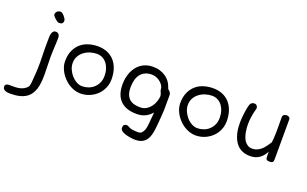

<svg xmlns="http://www.w3.org/2000/svg" viewBox="-266 -1280 3343 2092"><g transform="rotate(20 1405.5 -234.0)"><path d="M166.5 -630.4Q156.2 -630.4 142.6 -639.2Q128.9 -647.9 116.5 -659.4Q104 -670.9 95.5 -682.4Q86.9 -693.8 86.9 -699.2Q86.9 -709 90.6 -718.5Q94.2 -728 101.6 -735.4Q108.9 -742.7 119.4 -747.1Q129.9 -751.5 144 -751.5Q152.8 -751.5 164.8 -742.4Q176.8 -733.4 187.5 -720.9Q198.2 -708.5 205.8 -695.3Q213.4 -682.1 213.4 -673.3Q213.4 -660.6 210 -652.3Q206.5 -644 200.4 -639.2Q194.3 -634.3 185.8 -632.3Q177.2 -630.4 166.5 -630.4ZM109.9 57.1Q110.4 48.3 112.1 29.8Q113.8 11.2 115.7 -15.6Q117.7 -42.5 119.1 -77.1Q120.6 -111.8 120.6 -152.3Q120.6 -205.6 118.9 -247.3Q117.2 -289.1 117.2 -318.8Q117.2 -337.9 117.4 -353.5Q117.7 -369.1 117.7 -383.3Q117.7 -397.5 117.9 -411.1Q118.2 -424.8 118.2 -440.4Q118.2 -454.1 120.1 -469.7Q122.1 -485.4 127.2 -498.5Q132.3 -511.7 141.8 -520.5Q151.4 -529.3 167 -529.3Q179.7 -529.3 188.5 -524.9Q197.3 -520.5 202.9 -513.4Q208.5 -506.3 211.2 -497.6Q213.9 -488.8 214.4 -480Q214.8 -472.7 214.4 -455.3Q213.9 -438 212.9 -414.8Q211.9 -391.6 210.7 -365.2Q209.5 -338.9 208.5 -314.2Q207.5 -289.6 207 -268.8Q206.5 -248 207 -236.3Q207 -189.5 209 -142.1Q210.9 -94.7 210.9 -48.8Q210.9 -2.9 207 39.1Q203.1 81.1 192.4 116.9Q181.6 152.8 162.1 182.1Q142.6 211.4 111.8 232.2Q81.1 252.9 36.9 264.2Q-7.3 275.4 -67.4 275.4Q-77.1 275.4 -92 274.7Q-106.9 273.9 -121.1 269.5Q-135.3 265.1 -146 255.4Q-156.7 245.6 -158.2 228Q-159.7 213.4 -153.1 205.6Q-146.5 197.8 -135.7 194.1Q-125 190.4 -111.8 190.2Q-98.6 189.9 -86.4 190.9Q-60.5 190.9 -35.6 189.7Q-10.7 188.5 12.2 182.9Q35.2 177.2 55.9 165.8Q76.7 154.3 94.2 133.8Q98.1 129.4 100.8 119.9Q103.5 110.4 105.5 98.9Q107.4 87.4 108.4 75.9Q109.4 64.5 109.9 57.1Z M371.1 -259.8Q371.1 -335.4 395.5 -388.2Q419.9 -440.9 459.7 -473.9Q499.5 -506.8 550 -521.7Q600.6 -536.6 653.3 -536.6Q714.4 -536.6 762.9 -516.6Q811.5 -496.6 845.2 -459Q878.9 -421.4 897 -367.9Q915 -314.5 915 -248Q915 -209.5 904.8 -175.3Q894.5 -141.1 876.5 -112.1Q858.4 -83 833.3 -60.1Q808.1 -37.1 778.3 -20.8Q748.5 -4.4 715.3 4.2Q682.1 12.7 647.9 12.7Q610.8 12.7 575.9 1.2Q541 -10.3 510.3 -30.3Q479.5 -50.3 453.9 -76.9Q428.2 -103.5 409.9 -133.8Q391.6 -164.1 381.3 -196.3Q371.1 -228.5 371.1 -259.8ZM455.6 -272Q455.6 -235.8 471.2 -199.5Q486.8 -163.1 512.5 -133.8Q538.1 -104.5 571 -86.2Q604 -67.9 638.2 -67.9Q675.3 -67.9 710.2 -80.6Q745.1 -93.3 771.7 -117.7Q798.3 -142.1 814.5 -177.2Q830.6 -212.4 830.6 -257.3Q830.6 -301.3 818.6 -337.6Q806.6 -374 785.6 -400.4Q764.6 -426.8 735.4 -441.2Q706.1 -455.6 671.9 -455.6Q633.8 -455.6 595.2 -443.6Q556.6 -431.6 525.6 -408.4Q494.6 -385.3 475.1 -351.1Q455.6 -316.9 455.6 -272Z M1045.4 -238.8Q1045.4 -275.4 1052 -311.5Q1058.6 -347.7 1072 -380.4Q1085.4 -413.1 1106 -440.9Q1126.5 -468.8 1154.1 -489Q1181.6 -509.3 1216.6 -520.8Q1251.5 -532.2 1293.9 -532.2Q1340.8 -532.2 1378.2 -520.3Q1415.5 -508.3 1443.6 -488.5Q1471.7 -468.8 1490.7 -443.4Q1509.8 -418 1520 -390.6Q1525.4 -376 1528.1 -367.9Q1530.8 -359.9 1533.7 -357.9Q1549.8 -347.2 1558.8 -333Q1567.9 -318.8 1567.9 -306.2L1567.4 -130.9Q1565.4 -103 1563.2 -63.7Q1561 -24.4 1555.7 31.7Q1552.7 62 1549.3 92.3Q1545.9 122.6 1539.3 150.6Q1532.7 178.7 1521.5 202.6Q1510.3 226.6 1491.9 244.4Q1473.6 262.2 1446.8 272.5Q1419.9 282.7 1381.8 282.7Q1373 282.7 1356.2 281.5Q1339.4 280.3 1319.3 276.9Q1299.3 273.4 1278.6 268.1Q1257.8 262.7 1240.7 254.6Q1223.6 246.6 1212.9 235.4Q1202.1 224.1 1202.1 209Q1202.1 199.7 1203.6 191.4Q1205.1 183.1 1209.5 177Q1213.9 170.9 1222.2 167.2Q1230.5 163.6 1244.1 163.6Q1254.4 163.6 1264.4 170.2Q1274.4 176.8 1286.6 181.6Q1298.8 186.5 1314.7 189Q1330.6 191.4 1345.2 192.6Q1359.9 193.8 1371.1 193.8Q1382.3 193.8 1386.2 193.8Q1408.7 193.8 1423.1 179.7Q1437.5 165.5 1446.3 144.3Q1455.1 123 1458.7 97.7Q1462.4 72.3 1463.9 49.3Q1464.4 38.6 1465.8 24.4Q1467.3 10.3 1468.8 -5.6Q1470.2 -21.5 1471.7 -37.6Q1473.1 -53.7 1473.6 -67.9Q1444.3 -31.7 1401.4 -9.5Q1358.4 12.7 1298.8 12.7Q1237.8 12.7 1190.7 -2.9Q1143.6 -18.6 1111.3 -49.8Q1079.1 -81.1 1062.3 -128.2Q1045.4 -175.3 1045.4 -238.8ZM1139.2 -237.8Q1139.2 -187 1152.6 -154.3Q1166 -121.6 1189.2 -102.5Q1212.4 -83.5 1243.7 -75.9Q1274.9 -68.4 1310.5 -68.4Q1351.1 -68.4 1380.9 -86.2Q1410.6 -104 1431.2 -130.9Q1451.7 -157.7 1462.9 -189.5Q1474.1 -221.2 1477.1 -249Q1478.5 -262.7 1475.6 -273.2Q1472.7 -283.7 1468.8 -293Q1463.9 -303.7 1460 -314.2Q1456.1 -324.7 1456.1 -335.9Q1456.1 -351.1 1445.1 -370.4Q1434.1 -389.6 1414.8 -406.7Q1395.5 -423.8 1369.1 -435.8Q1342.8 -447.8 1312.5 -447.8Q1262.2 -447.8 1228.8 -429.9Q1195.3 -412.1 1175.5 -382.8Q1155.8 -353.5 1147.5 -315.7Q1139.2 -277.8 1139.2 -237.8Z M1706.5 -259.8Q1706.5 -335.4 1731 -388.2Q1755.4 -440.9 1795.2 -473.9Q1835 -506.8 1885.5 -521.7Q1936 -536.6 1988.8 -536.6Q2049.8 -536.6 2098.4 -516.6Q2147 -496.6 2180.7 -459Q2214.4 -421.4 2232.4 -367.9Q2250.5 -314.5 2250.5 -248Q2250.5 -209.5 2240.2 -175.3Q2230 -141.1 2211.9 -112.1Q2193.8 -83 2168.7 -60.1Q2143.6 -37.1 2113.8 -20.8Q2084 -4.4 2050.8 4.2Q2017.6 12.7 1983.4 12.7Q1946.3 12.7 1911.4 1.2Q1876.5 -10.3 1845.7 -30.3Q1814.9 -50.3 1789.3 -76.9Q1763.7 -103.5 1745.4 -133.8Q1727.1 -164.1 1716.8 -196.3Q1706.5 -228.5 1706.5 -259.8ZM1791 -272Q1791 -235.8 1806.6 -199.5Q1822.3 -163.1 1847.9 -133.8Q1873.5 -104.5 1906.5 -86.2Q1939.5 -67.9 1973.6 -67.9Q2010.7 -67.9 2045.7 -80.6Q2080.6 -93.3 2107.2 -117.7Q2133.8 -142.1 2149.9 -177.2Q2166 -212.4 2166 -257.3Q2166 -301.3 2154.1 -337.6Q2142.1 -374 2121.1 -400.4Q2100.1 -426.8 2070.8 -441.2Q2041.5 -455.6 2007.3 -455.6Q1969.2 -455.6 1930.7 -443.6Q1892.1 -431.6 1861.1 -408.4Q1830.1 -385.3 1810.5 -351.1Q1791 -316.9 1791 -272Z M2390.6 -281.7Q2390.6 -296.9 2391.6 -315.9Q2392.6 -335 2394.5 -355.5Q2396.5 -376 2399.2 -397.2Q2401.9 -418.5 2405.3 -438.2Q2408.7 -458 2412.8 -474.9Q2417 -491.7 2421.4 -503.9Q2426.8 -517.1 2438.5 -525.6Q2450.2 -534.2 2469.7 -534.2Q2487.3 -534.2 2497.8 -521.5Q2508.3 -508.8 2508.3 -491.2Q2508.3 -488.3 2503.7 -472.9Q2499 -457.5 2493.4 -431.9Q2487.8 -406.2 2483.2 -371.3Q2478.5 -336.4 2478.5 -294.9Q2478.5 -278.8 2480.2 -255.4Q2481.9 -231.9 2486.8 -206.3Q2491.7 -180.7 2500.5 -155Q2509.3 -129.4 2524.2 -108.9Q2539.1 -88.4 2560.5 -75.7Q2582 -63 2611.8 -63Q2637.2 -63 2658.7 -70.8Q2680.2 -78.6 2698 -91.1Q2715.8 -103.5 2730.2 -119.1Q2744.6 -134.8 2756.1 -150.4Q2767.6 -166 2776.1 -179.7Q2784.7 -193.4 2791 -202.6Q2793.9 -231 2795.4 -252.7Q2796.9 -274.4 2797.6 -292.5Q2798.3 -310.5 2798.6 -326.4Q2798.8 -342.3 2798.8 -359.1Q2798.8 -376 2798.6 -395.3Q2798.3 -414.6 2798.3 -439.5V-497.6Q2798.3 -507.8 2803 -514.6Q2807.6 -521.5 2814.5 -525.9Q2821.3 -530.3 2829.6 -532Q2837.9 -533.7 2844.7 -533.7Q2850.6 -533.7 2857.4 -531.7Q2864.3 -529.8 2870.1 -525.9Q2876 -522 2879.9 -515.4Q2883.8 -508.8 2883.8 -500L2882.8 -36.6Q2882.8 -11.7 2873 -3.2Q2863.3 5.4 2843.3 5.4Q2825.2 5.4 2815.2 2.7Q2805.2 0 2800.5 -7.3Q2795.9 -14.6 2794.9 -27.3Q2793.9 -40 2793.9 -60.1V-93.3Q2781.2 -70.3 2765.4 -49.6Q2749.5 -28.8 2728.5 -13.2Q2707.5 2.4 2680.2 11.7Q2652.8 21 2617.7 21Q2566.9 21 2530.5 5.6Q2494.1 -9.8 2469 -34.9Q2443.8 -60.1 2428.5 -92.3Q2413.1 -124.5 2404.5 -158.2Q2396 -191.9 2393.3 -224.1Q2390.6 -256.3 2390.6 -281.7Z"/></g></svg>

Font: Short Stack
Style: Regular
Weight: 400
Designer: James Grieshaber
Foundry: James Grieshaber
Version: Version 1.002